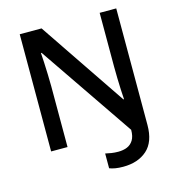

<svg xmlns="http://www.w3.org/2000/svg" viewBox="-129 -824 1036 1130"><g transform="rotate(-15 389.0 -258.5)"><path d="M482 197Q455 197 434.5 193.5Q414 190 399 184V94Q416 98 435.5 101Q455 104 477 104Q507 104 530.5 94.5Q554 85 568.5 62Q583 39 583 -1L191 -575H187Q189 -553 190.5 -517.5Q192 -482 193.5 -443Q195 -404 195 -370V0H95V-714H228L585 -186H589Q587 -210 585.5 -244Q584 -278 583 -315Q582 -352 582 -385V-714H683V-4Q683 99 628 148Q573 197 482 197Z"/></g></svg>

Font: Noto Sans NKo Unjoined Medium
Style: Regular
Weight: 500
Designer: Monotype Design Team
Foundry: Monotype Imaging Inc.
Version: Version 2.004